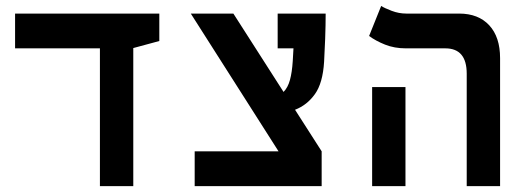

<svg xmlns="http://www.w3.org/2000/svg" viewBox="-20 -632 1798 652"><path d="M319.3 0V-467.8H31.2V-585.9H521V-492.7L432.6 -468.8V0Z M641.1 0V-118.2H925.8L627.9 -585.9H772.5L942.9 -319.8Q957.5 -334.5 964.6 -360.4Q971.7 -386.2 974.1 -424.3Q975.6 -444.3 976.6 -467.8H922.9V-585.9H1085.9Q1085.9 -547.4 1084.2 -500.2Q1082.5 -453.1 1080.6 -422.4Q1076.2 -349.6 1049.3 -312.3Q1022.5 -274.9 981.9 -259.3L1072.3 -118.2V0Z M1564.9 0V-381.8Q1564.9 -467.8 1492.2 -467.8H1358.4Q1319.3 -467.8 1287.6 -480.5Q1255.9 -493.2 1233.4 -509.8L1274.4 -611.8Q1285.6 -604.5 1310.1 -595.2Q1334.5 -585.9 1359.9 -585.9H1539.1Q1604.5 -585.9 1641.4 -546.1Q1678.2 -506.3 1678.2 -434.6V0ZM1243.7 0V-336.4H1356.9V0Z"/></svg>

Font: Cascadia Code SemiBold
Style: Regular
Weight: 600
Monospace: yes
Designer: Aaron Bell
Foundry: Saja Typeworks
Version: Version 2404.023; ttfautohint (v1.8.4)